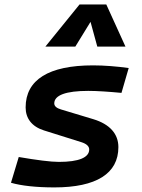

<svg xmlns="http://www.w3.org/2000/svg" viewBox="-20 -815 626 845"><path d="M219.2 9.8C404.3 9.8 501 -51.3 501 -167.5C501 -226.1 462.9 -268.6 390.6 -290.5L248 -333.5C229.5 -338.9 218.8 -347.7 218.8 -359.9C218.8 -396 270 -415 368.2 -415C406.7 -415 457.5 -411.6 514.6 -406.2L546.4 -515.6C493.2 -522.9 439 -527.3 389.2 -527.3C194.3 -527.3 92.8 -463.9 92.8 -342.3C92.8 -294.4 119.6 -258.3 172.9 -241.2L338.9 -189C360.4 -182.1 372.6 -171.4 372.6 -157.2C372.6 -121.6 326.7 -102.5 239.3 -102.5C203.1 -102.5 142.1 -110.4 62.5 -124L28.3 -10.7C73.2 2.4 139.2 9.8 219.2 9.8ZM447.8 -795.4H330.1L179.7 -609.9H311.5L378.4 -718.8L408.2 -609.9H532.2Z"/></svg>

Font: Cascadia Mono PL SemiBold
Style: Italic
Weight: 600
Italic angle: -10°
Monospace: yes
Designer: Aaron Bell
Foundry: Saja Typeworks
Version: Version 2404.023